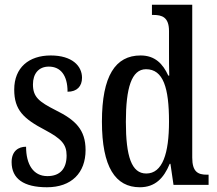

<svg xmlns="http://www.w3.org/2000/svg" viewBox="-20 -780 914 810"><path d="M178 10C282 10 341 -51 341 -147C341 -233 298 -274 215 -315C144 -351 119 -371 119 -424C119 -469 143 -499 186 -499C235 -499 265 -463 265 -393C305 -393 326 -416 326 -452C326 -502 284 -546 194 -546C102 -546 40 -495 40 -402C40 -316 79 -279 171 -231C238 -195 261 -172 261 -124C261 -70 235 -37 180 -37C120 -37 90 -87 90 -161C58 -161 29 -143 29 -96C29 -26 80 10 178 10Z M570 10C634 10 671 -28 696 -89H699L712 0H860V-43H853C815 -43 791 -55 791 -115V-760H621V-717H627C663 -717 693 -708 693 -649V-567C693 -530 693 -492 694 -461H690C667 -511 634 -546 573 -546C467 -546 410 -460 410 -267C410 -75 467 10 570 10ZM597 -48C535 -48 511 -120 511 -266C511 -409 535 -488 596 -488C669 -488 693 -409 693 -267C693 -133 666 -48 597 -48Z"/></svg>

Font: Noto Serif Khmer ExtraCondensed Medium
Style: Regular
Weight: 500
Width: 2
Designer: Danh Hong and the Monotype Design Team
Foundry: Monotype Imaging Inc.
Version: Version 2.004